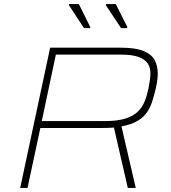

<svg xmlns="http://www.w3.org/2000/svg" viewBox="-20 -922 838 942"><path d="M79 0 226 -688H574Q646 -688 685 -671.5Q724 -655 739 -627Q754 -599 754 -562Q754 -551 753 -539.5Q752 -528 750 -516Q748 -504 745 -491Q737 -458 728 -428Q719 -398 702.5 -373Q686 -348 656 -329.5Q626 -311 576 -302L646 0H607L539 -296Q525 -295 508.5 -294.5Q492 -294 475 -294H178L115 0ZM185 -328H494Q557 -328 596 -340.5Q635 -353 657 -375Q679 -397 690.5 -426.5Q702 -456 709 -491Q713 -511 715.5 -529.5Q718 -548 718 -564Q718 -591 704.5 -611Q691 -631 660 -642.5Q629 -654 575 -654H254ZM421 -784H392L318 -897L320 -902H367L423 -789ZM603 -784H574L499 -897L501 -902H548L605 -789Z"/></svg>

Font: Saira Expanded Thin
Style: Italic
Weight: 250
Width: 7
Italic angle: -12°
Designer: Hector Gatti with collaboration of the Omnibus-Type team
Foundry: Omnibus-Type
Version: Version 1.101